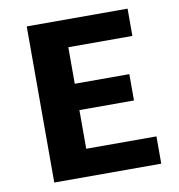

<svg xmlns="http://www.w3.org/2000/svg" viewBox="-76 -727 741 797"><g transform="rotate(-10 294.5 -329.0)"><path d="M540 -115V0H89V-658H514V-543H244V-389H474V-278H244V-115Z"/></g></svg>

Font: Ysabeau Ultrabold
Style: Regular
Weight: 800
Designer: Christian Thalmann (Catharsis Fonts)
Version: Version 0.003